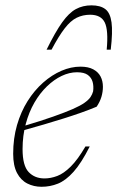

<svg xmlns="http://www.w3.org/2000/svg" viewBox="-20 -706 449 736"><path d="M275 -429Q246 -429 216.5 -415Q187 -401 160 -375Q133 -349 112 -312.8Q91 -276.5 78.8 -231.2Q66.5 -186 66.5 -134.5Q66.5 -71 89.8 -46.5Q113 -22 150.5 -22Q174.5 -22 199.5 -31.5Q224.5 -41 251.2 -67.5Q278 -94 307.5 -144.5H324Q292 -81 262 -47.5Q232 -14 202 -2Q172 10 139.5 10Q109.5 10 84.8 -2.5Q60 -15 45.2 -43Q30.5 -71 30.5 -116.5Q30.5 -175.5 45.2 -226.5Q60 -277.5 86 -318.8Q112 -360 145.5 -389.5Q179 -419 215.8 -434.8Q252.5 -450.5 288.5 -450.5Q318.5 -450.5 337.5 -440.2Q356.5 -430 365.5 -412.8Q374.5 -395.5 374.5 -373.5Q374.5 -354 368.8 -334.8Q363 -315.5 350.5 -297Q323 -285.5 291.2 -274.2Q259.5 -263 223.8 -251.8Q188 -240.5 148.8 -229Q109.5 -217.5 66.5 -205.5L68 -222Q137 -242.5 183.8 -259Q230.5 -275.5 259.5 -288.2Q288.5 -301 304.2 -312.2Q320 -323.5 327 -334Q334 -344.5 337 -356Q339.5 -376 335 -392.2Q330.5 -408.5 316.5 -418.8Q302.5 -429 275 -429ZM325.5 -649.5Q297.5 -649.5 274 -638Q250.5 -626.5 227.8 -597Q205 -567.5 177.5 -515.5H158.5Q192 -583.5 218.2 -620.2Q244.5 -657 271 -671.2Q297.5 -685.5 330.5 -685.5Q364.5 -685.5 383.5 -671.2Q402.5 -657 407.5 -620.2Q412.5 -583.5 404.5 -515.5H389Q396 -590.5 381.5 -620Q367 -649.5 325.5 -649.5Z"/></svg>

Font: Newsreader 16pt 16pt ExtraLight
Style: Italic
Weight: 250
Italic angle: -17°
Version: Version 1.003